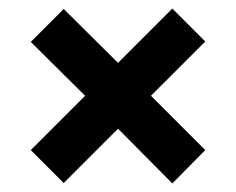

<svg xmlns="http://www.w3.org/2000/svg" viewBox="-20 -585 553 449"><path d="M52 -487 179 -361 52 -234 129 -157 256 -284 383 -156 460 -234 333 -361 460 -488 383 -565 256 -438 129 -564Z"/></svg>

Font: Aspekta 600
Style: Regular
Weight: 600
Designer: Ivo Dolenc
Version: Version 2.100